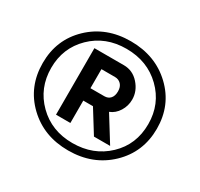

<svg xmlns="http://www.w3.org/2000/svg" viewBox="-151 -904 1144 1100"><g transform="rotate(30 420.5 -354.0)"><path d="M419 7Q257 7 150 -96Q43 -199 43 -355Q43 -510 150 -612.5Q257 -715 419 -715Q582 -715 690 -612.5Q798 -510 798 -355Q798 -200 690 -96.5Q582 7 419 7ZM742 -353Q742 -486 650 -575.5Q558 -665 419 -665Q281 -665 190 -576Q99 -487 99 -355Q99 -222 190 -132Q281 -42 419 -42Q557 -42 649.5 -130Q742 -218 742 -353ZM257 -136V-576H452Q511 -576 551.5 -530.5Q592 -485 592 -429Q592 -387 570 -351.5Q548 -316 512 -302L615 -136H508L416 -284H352V-136ZM352 -366H444Q469 -366 483.5 -382.5Q498 -399 498 -429Q498 -459 482 -475.5Q466 -492 442 -492H352Z"/></g></svg>

Font: Raleway
Style: Bold
Weight: 700
Designer: Matt McInerney, Pablo Impallari, Rodrigo Fuenzalida
Foundry: Matt McInerney, Pablo Impallari, Rodrigo Fuenzalida
Version: Version 3.000